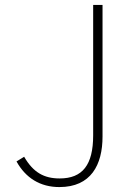

<svg xmlns="http://www.w3.org/2000/svg" viewBox="-20 -746 543 779"><path d="M221 13C349 13 396 -77 396 -192V-726H358V-197C358 -77 315 -22 222 -22C159 -22 115 -46 78 -110L47 -91C84 -24 143 13 221 13Z"/></svg>

Font: Genne Gothic ExtraLight
Style: Regular
Weight: 250
Designer: Ryoko NISHIZUKA (kana & ideographs); Paul D. Hunt (Latin, Greek & Cyrillic); Wenlong ZHANG (bopomofo); Sandoll Communica
Foundry: Adobe Systems Incorporated
Version: Version 1.004;PS 1.004;hotconv 16.6.51;makeotf.lib2.5.65220